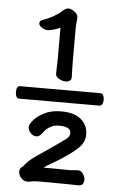

<svg xmlns="http://www.w3.org/2000/svg" viewBox="-61 -879 621 1000"><g transform="rotate(5 250.0 -378.5)"><path d="M223 -564V-734Q193 -720 166 -716Q166 -716 164.5 -715.5Q163 -715 160 -715Q143 -715 127 -725Q111 -735 111 -747.5Q111 -760 127 -766Q151 -774 171.5 -785Q192 -796 211 -809Q216 -814 230 -825.5Q244 -837 257 -837Q270 -837 288 -824Q306 -811 306 -794Q306 -785 304 -770Q302 -755 302 -738V-570Q302 -536 303 -511Q304 -486 304 -481Q304 -469 295 -463Q286 -457 275 -457Q258 -457 239.5 -467Q221 -477 221 -494V-496Q223 -541 223 -564ZM40 -347Q29 -347 24 -360Q21 -369 21 -380Q21 -391 24 -400Q29 -412 40 -412H460Q471 -412 476 -400Q480 -391 480 -380Q480 -369 476 -359Q471 -347 460 -347ZM337 75 243 74H184Q165 74 154 75L126 80H121Q101 80 87.5 64Q74 48 74 32Q74 20 79 14Q85 6 90 4Q92 3 94 0Q113 -27 153.5 -55Q194 -83 240 -114Q275 -139 298.5 -155.5Q322 -172 322 -191Q322 -225 260 -225Q234 -225 214 -213Q194 -202 182 -185Q177 -177 167.5 -168Q158 -159 146 -159Q129 -159 116 -174Q103 -189 103 -205Q103 -217 121.5 -239.5Q140 -262 176.5 -281Q213 -300 265 -300Q334 -300 369.5 -269.5Q405 -239 405 -191Q405 -150 372 -119Q339 -88 290 -57Q258 -36 236 -24Q214 -12 199 0Q209 0 218 0H247L339 1Q347 1 359 -0.5Q371 -2 377 -2Q395 -2 405.5 14Q416 30 416 44Q416 58 409.5 67Q403 76 389 76Z"/></g></svg>

Font: Moon Stars Kai HW
Style: Bold
Weight: 700
Designer: GuiWonder
Version: Version 1.101